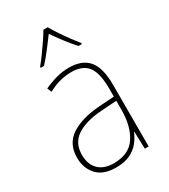

<svg xmlns="http://www.w3.org/2000/svg" viewBox="-190 -853 838 953"><g transform="rotate(-30 229.0 -376.5)"><path d="M232 -537Q307 -537 343.5 -494Q380 -451 380 -353V0H358L355 -99H353Q342 -71 322 -46Q302 -21 269.5 -5.5Q237 10 189 10Q116 10 80 -29.5Q44 -69 44 -129Q44 -208 103 -247.5Q162 -287 266 -295L354 -301V-347Q354 -437 324.5 -474.5Q295 -512 232 -512Q200 -512 167.5 -504Q135 -496 98 -476L88 -501Q122 -517 158.5 -527Q195 -537 232 -537ZM267 -271Q175 -265 123.5 -231Q72 -197 72 -129Q72 -75 102.5 -44.5Q133 -14 189 -14Q276 -14 314.5 -71.5Q353 -129 354 -220V-277ZM242 -763Q254 -741 273.5 -712Q293 -683 313 -656Q333 -629 347 -612V-606H328Q303 -633 276.5 -668Q250 -703 230 -732Q209 -704 182 -668.5Q155 -633 130 -606H111V-612Q127 -631 147 -658.5Q167 -686 186 -714Q205 -742 217 -763Z"/></g></svg>

Font: Noto Sans Myanmar UI SemiCondensed Thin
Style: Regular
Weight: 100
Width: 4
Designer: Monotype Design Team
Foundry: Monotype Imaging Inc.
Version: Version 2.103; ttfautohint (v1.8.4.7-5d5b)